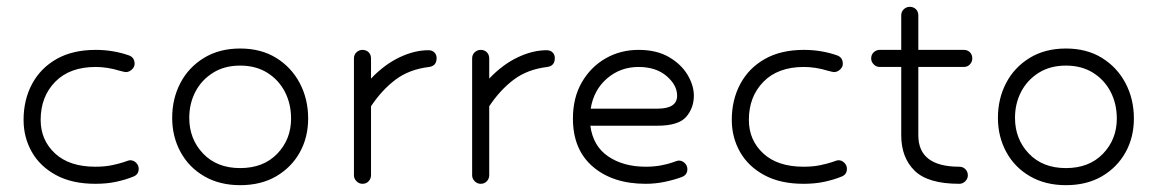

<svg xmlns="http://www.w3.org/2000/svg" viewBox="-20 -538 3388 562"><path d="M330 -331Q294 -342 260 -342Q184 -342 141.5 -298.5Q99 -255 99 -187Q99 -128 141 -89Q183 -50 259 -50Q287 -50 308 -54.5Q329 -59 341 -63Q352 -67 355.5 -68Q359 -69 361 -69Q371 -69 378.5 -61.5Q386 -54 386 -44Q386 -27 370 -21Q348 -12 320.5 -6Q293 0 259 0Q191 0 144 -25.5Q97 -51 73 -93.5Q49 -136 49 -187Q49 -246 74 -292.5Q99 -339 146 -365.5Q193 -392 260 -392Q311 -392 357 -376Q374 -370 374 -351Q374 -342 366 -334.5Q358 -327 348 -327Q345 -327 330 -331Z M683 -396Q744 -396 788.5 -368.5Q833 -341 857.5 -294.5Q882 -248 882 -191Q882 -136 857.5 -92Q833 -48 788.5 -22Q744 4 683 4Q623 4 578 -22Q533 -48 508.5 -93Q484 -138 484 -193Q484 -249 508 -295Q532 -341 577 -368.5Q622 -396 683 -396ZM683 -346Q637 -346 603.5 -325Q570 -304 552 -269.5Q534 -235 534 -193Q534 -131 574.5 -88.5Q615 -46 683 -46Q751 -46 791.5 -88Q832 -130 832 -191Q832 -234 814 -269Q796 -304 762.5 -325Q729 -346 683 -346Z M1041 0Q1031 0 1023.5 -7.5Q1016 -15 1016 -25V-367Q1016 -378 1023.5 -385Q1031 -392 1041 -392Q1052 -392 1059 -385Q1066 -378 1066 -367V-308Q1105 -349 1149 -370Q1193 -391 1234 -391Q1245 -391 1251.5 -384.5Q1258 -378 1258 -368Q1258 -345 1236 -342Q1178 -335 1138 -305Q1098 -275 1066 -227V-25Q1066 -15 1059 -7.5Q1052 0 1041 0Z M1387 0Q1377 0 1369.5 -7.5Q1362 -15 1362 -25V-367Q1362 -378 1369.5 -385Q1377 -392 1387 -392Q1398 -392 1405 -385Q1412 -378 1412 -367V-308Q1451 -349 1495 -370Q1539 -391 1580 -391Q1591 -391 1597.5 -384.5Q1604 -378 1604 -368Q1604 -345 1582 -342Q1524 -335 1484 -305Q1444 -275 1412 -227V-25Q1412 -15 1405 -7.5Q1398 0 1387 0Z M1870 0Q1774 0 1715.5 -50Q1657 -100 1657 -191Q1657 -252 1683 -297Q1709 -342 1752.5 -367Q1796 -392 1849 -392Q1902 -392 1938 -371Q1974 -350 1992.5 -319Q2011 -288 2011 -258Q2011 -222 1988.5 -196Q1966 -170 1904 -170H1708Q1716 -110 1760.5 -80Q1805 -50 1870 -50Q1895 -50 1915.5 -54Q1936 -58 1947 -62Q1958 -66 1961.5 -67Q1965 -68 1967 -68Q1977 -68 1984.5 -60.5Q1992 -53 1992 -43Q1992 -26 1976 -20Q1955 -12 1927 -6Q1899 0 1870 0ZM1849 -342Q1796 -342 1757 -308.5Q1718 -275 1709 -220H1905Q1962 -220 1962 -258Q1962 -289 1931 -315.5Q1900 -342 1849 -342Z M2403 -331Q2367 -342 2333 -342Q2257 -342 2214.5 -298.5Q2172 -255 2172 -187Q2172 -128 2214 -89Q2256 -50 2332 -50Q2360 -50 2381 -54.5Q2402 -59 2414 -63Q2425 -67 2428.5 -68Q2432 -69 2434 -69Q2444 -69 2451.5 -61.5Q2459 -54 2459 -44Q2459 -27 2443 -21Q2421 -12 2393.5 -6Q2366 0 2332 0Q2264 0 2217 -25.5Q2170 -51 2146 -93.5Q2122 -136 2122 -187Q2122 -246 2147 -292.5Q2172 -339 2219 -365.5Q2266 -392 2333 -392Q2384 -392 2430 -376Q2447 -370 2447 -351Q2447 -342 2439 -334.5Q2431 -327 2421 -327Q2418 -327 2403 -331Z M2788 0Q2696 0 2657 -38.5Q2618 -77 2618 -142V-342H2555Q2545 -342 2537.5 -349.5Q2530 -357 2530 -367Q2530 -378 2537.5 -385Q2545 -392 2555 -392H2618V-493Q2618 -504 2625.5 -511Q2633 -518 2643 -518Q2654 -518 2661 -511Q2668 -504 2668 -493V-392H2801Q2812 -392 2819 -385Q2826 -378 2826 -367Q2826 -357 2819 -349.5Q2812 -342 2801 -342H2668V-142Q2668 -50 2788 -50Q2799 -50 2806 -42.5Q2813 -35 2813 -25Q2813 -15 2805.5 -7.5Q2798 0 2788 0Z M3100 -396Q3161 -396 3205.5 -368.5Q3250 -341 3274.5 -294.5Q3299 -248 3299 -191Q3299 -136 3274.5 -92Q3250 -48 3205.5 -22Q3161 4 3100 4Q3040 4 2995 -22Q2950 -48 2925.5 -93Q2901 -138 2901 -193Q2901 -249 2925 -295Q2949 -341 2994 -368.5Q3039 -396 3100 -396ZM3100 -346Q3054 -346 3020.5 -325Q2987 -304 2969 -269.5Q2951 -235 2951 -193Q2951 -131 2991.5 -88.5Q3032 -46 3100 -46Q3168 -46 3208.5 -88Q3249 -130 3249 -191Q3249 -234 3231 -269Q3213 -304 3179.5 -325Q3146 -346 3100 -346Z"/></svg>

Font: Hubballi
Style: Regular
Weight: 400
Designer: Erin McLaughlin
Version: Version 1.000; ttfautohint (v1.8.3)